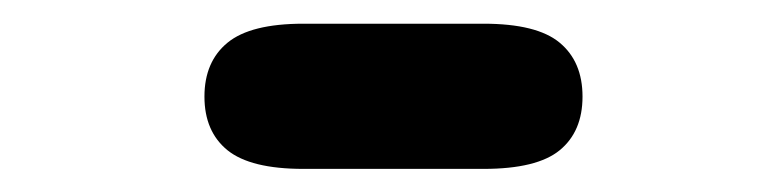

<svg xmlns="http://www.w3.org/2000/svg" viewBox="-20 -371 659 162"><path d="M152.5 -289.5Q152.5 -319 172 -335Q191.5 -351 236 -351H388Q433 -351 452.2 -335Q471.5 -319 471.5 -289.5Q471.5 -260 452.2 -244.2Q433 -228.5 388 -228.5H236Q191.5 -228.5 172 -244.2Q152.5 -260 152.5 -289.5Z"/></svg>

Font: Sono Monospace
Style: Bold
Weight: 700
Designer: Tyler Finck
Foundry: Tyler Finck
Version: Version 2.112